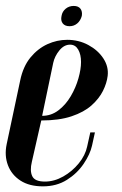

<svg xmlns="http://www.w3.org/2000/svg" viewBox="-28 -638 423 663"><path d="M184.5 -583Q187 -598.2 198.8 -607.9Q210.5 -617.5 226.5 -617.5Q242.5 -617.5 249.8 -607.9Q257 -598.2 254.5 -583Q250.2 -567 238.9 -557.2Q227.5 -547.5 212.2 -547.5Q196.2 -547.5 188.6 -557.2Q181 -567 184.5 -583ZM-5 -140 41.8 -360.5Q51.8 -408.5 77.1 -439.4Q102.5 -470.2 135.6 -485.4Q168.8 -500.5 204 -500.5Q244 -500.5 277.2 -482.5Q310.5 -464.5 329 -436.1Q347.5 -407.8 343.8 -376.2Q340.8 -350.8 327.5 -324.1Q314.2 -297.5 288.1 -274.1Q262 -250.8 219.1 -236.4Q176.2 -222 114.5 -222L82 -79.2Q74.5 -48.2 83.4 -29.6Q92.2 -11 127.2 -11Q159.2 -11 190.2 -28.5Q221.2 -46 243.9 -73.8Q266.5 -101.5 273 -132.2L283.8 -180.8H299.8L289.8 -135.2Q283.2 -105.5 260.9 -72.4Q238.5 -39.2 203 -16.9Q167.5 5.5 120.2 5.5Q73.2 5.5 42.6 -14.4Q12 -34.2 -0.6 -67.5Q-13.2 -100.8 -5 -140ZM117.5 -238Q148.8 -238 173.9 -257.1Q199 -276.2 216.4 -305.9Q233.8 -335.5 242.8 -367.4Q251.8 -399.2 251.8 -424Q251.8 -450 242 -466.9Q232.2 -483.8 214 -483.8Q193.2 -483.8 177 -463.9Q160.8 -444 155.8 -421Z"/></svg>

Font: Emberly Black
Style: Italic
Weight: 900
Italic angle: -12°
Designer: Rajesh Rajput
Foundry: Rajesh Rajput
Version: Version 1.000